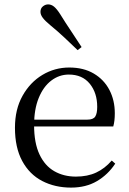

<svg xmlns="http://www.w3.org/2000/svg" viewBox="-20 -838 587 873"><path d="M303 15Q230 15 172 -15Q114 -45 81 -106Q48 -167 48 -257Q48 -341 82.5 -402.5Q117 -464 173 -497.5Q229 -531 295 -531Q360 -531 406.5 -503.5Q453 -476 477.5 -429Q502 -382 502 -323Q502 -287 495 -263H87V-294H377Q404 -294 413 -308Q422 -322 422 -352Q422 -416 388 -457.5Q354 -499 293 -499Q249 -499 213 -471.5Q177 -444 156 -392.5Q135 -341 135 -269Q135 -188 159.5 -136Q184 -84 227 -59.5Q270 -35 325 -35Q378 -35 417.5 -53.5Q457 -72 488 -108L504 -94Q471 -44 421 -14.5Q371 15 303 15ZM351 -624 333 -610Q303 -639 272 -668Q241 -697 208 -724Q185 -743 174.5 -757Q164 -771 164 -784Q164 -800 175 -809Q186 -818 199 -818Q213 -818 225.5 -808Q238 -798 254 -773Q278 -734 303 -697Q328 -660 351 -624Z"/></svg>

Font: Noto Serif JP ExtraLight
Style: Regular
Weight: 400
Version: Version 2.003-H1;hotconv 1.1.1;makeotfexe 2.6.0